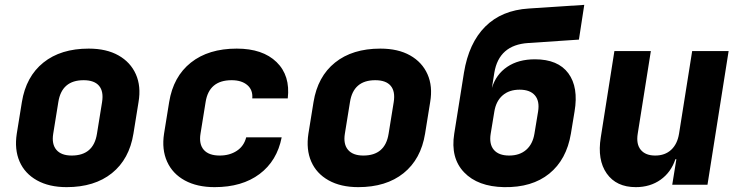

<svg xmlns="http://www.w3.org/2000/svg" viewBox="-20 -760 3040 790"><path d="M254 10Q182 10 132 -18Q82 -46 60.5 -95.5Q39 -145 49 -210L70 -340Q87 -445 158.5 -502.5Q230 -560 345 -560Q418 -560 467.5 -532Q517 -504 539 -454.5Q561 -405 550 -340L529 -210Q512 -105 440.5 -47.5Q369 10 254 10ZM275 -120Q365 -120 379 -210L400 -340Q407 -384 387.5 -407Q368 -430 324 -430Q234 -430 220 -340L199 -210Q192 -167 212 -143.5Q232 -120 275 -120Z M863 10Q791 10 740.5 -17.5Q690 -45 667.5 -95Q645 -145 655 -210L676 -340Q693 -445 765.5 -502.5Q838 -560 954 -560Q1061 -560 1118 -504.5Q1175 -449 1164 -355H1018Q1021 -390 997.5 -410Q974 -430 933 -430Q840 -430 826 -340L805 -210Q798 -167 818.5 -143.5Q839 -120 884 -120Q925 -120 954.5 -139.5Q984 -159 993 -195H1139Q1120 -98 1048 -44Q976 10 863 10Z M1454 10Q1382 10 1332 -18Q1282 -46 1260.5 -95.5Q1239 -145 1249 -210L1270 -340Q1287 -445 1358.5 -502.5Q1430 -560 1545 -560Q1618 -560 1667.5 -532Q1717 -504 1739 -454.5Q1761 -405 1750 -340L1729 -210Q1712 -105 1640.5 -47.5Q1569 10 1454 10ZM1475 -120Q1565 -120 1579 -210L1600 -340Q1607 -384 1587.5 -407Q1568 -430 1524 -430Q1434 -430 1420 -340L1399 -210Q1392 -167 1412 -143.5Q1432 -120 1475 -120Z M2054 10Q1946 8 1889.5 -51Q1833 -110 1849 -210L1889 -461Q1909 -583 1976.5 -650.5Q2044 -718 2156 -725L2384 -740L2362 -597L2153 -583Q2033 -575 2014 -461L2004 -398Q2021 -454 2067 -485Q2113 -516 2181 -516Q2276 -516 2318.5 -458.5Q2361 -401 2344 -301L2329 -210Q2311 -103 2240 -45.5Q2169 12 2054 10ZM2075 -120Q2118 -120 2145 -143.5Q2172 -167 2179 -210L2194 -301Q2201 -344 2181 -367.5Q2161 -391 2118 -391Q2075 -391 2048 -367.5Q2021 -344 2014 -301L1999 -210Q1992 -167 2012 -143.5Q2032 -120 2075 -120Z M2596 10Q2516 10 2476.5 -46Q2437 -102 2452 -195L2508 -550H2658L2604 -210Q2597 -167 2616.5 -143.5Q2636 -120 2676 -120Q2716 -120 2741.5 -143.5Q2767 -167 2774 -210L2828 -550H2978L2891 0H2746L2763 -105H2759Q2741 -51 2698 -20.5Q2655 10 2596 10Z"/></svg>

Font: JetBrains Mono NL ExtraBold
Style: Italic
Weight: 800
Italic angle: -9°
Monospace: yes
Designer: Philipp Nurullin, Konstantin Bulenkov
Foundry: JetBrains
Version: Version 2.305; ttfautohint (v1.8.4.7-5d5b)